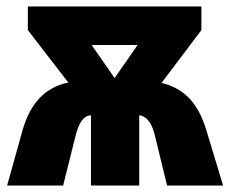

<svg xmlns="http://www.w3.org/2000/svg" viewBox="-20 -573 711 593"><path d="M602 -553V-480L479 -317Q532 -304 565 -269Q598 -234 617 -172L669 0H496L457 -160Q449 -189 436.5 -202.5Q424 -216 410 -217V0H261V-217Q248 -217 236 -204.5Q224 -192 215 -160L175 0H2L50 -172Q86 -297 191 -318L66 -480V-553ZM405 -434H263L334 -332Z"/></svg>

Font: Noto Sans SemiCondensed Black
Style: Regular
Weight: 900
Width: 4
Designer: Monotype Design Team
Foundry: Monotype Imaging Inc.
Version: Version 2.013; ttfautohint (v1.8.4.7-5d5b)